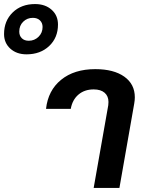

<svg xmlns="http://www.w3.org/2000/svg" viewBox="-187 -927 717 947"><path d="M-167 -759Q-167 -824 -124.5 -865.5Q-82 -907 -14 -907Q36 -907 67.5 -879Q99 -851 99 -806Q99 -741 55.5 -700Q12 -659 -56 -659Q-105 -659 -136 -687Q-167 -715 -167 -759ZM23 -794Q23 -814 10 -826.5Q-3 -839 -25 -839Q-53 -839 -72.5 -820Q-92 -801 -92 -771Q-92 -751 -79.5 -738.5Q-67 -726 -45 -726Q-17 -726 3 -745.5Q23 -765 23 -794ZM347 -408Q348 -414 348 -424Q348 -453 329 -469.5Q310 -486 275 -486Q230 -486 200 -460.5Q170 -435 162 -390H40Q50 -481 114.5 -533.5Q179 -586 283 -586Q374 -586 426 -549Q478 -512 478 -447Q478 -433 475 -416L402 0H275Z"/></svg>

Font: Sarabun
Style: Bold Italic
Weight: 700
Italic angle: -10°
Designer: Suppakit Chalermlarp | Katatrad Co.,Ltd.
Foundry: Cadson Demak Co.,Ltd.
Version: Version 1.000; ttfautohint (v1.6)